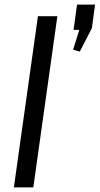

<svg xmlns="http://www.w3.org/2000/svg" viewBox="-20 -810 431 830"><path d="M228 -740 124 0H40L144 -740ZM391 -790 377 -688 325 -587 296 -595 347 -759 363 -681H298L313 -790Z"/></svg>

Font: Pathway Extreme SemiCondensed
Style: Italic
Weight: 400
Width: 4
Italic angle: -8°
Version: Version 1.001;gftools[0.9.26]